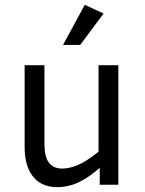

<svg xmlns="http://www.w3.org/2000/svg" viewBox="-20 -765 599 795"><path d="M393 0V-70Q341 -25 300 -7.5Q259 10 218 10Q152 10 117 -33.5Q82 -77 82 -156V-495H164V-168Q164 -116 182.5 -91.5Q201 -67 238 -67Q266 -67 301 -81Q336 -95 388 -137V-495H470V0ZM312 -579H241L331 -745L409 -709Z"/></svg>

Font: Inria Sans
Style: Regular
Weight: 400
Designer: Black Foundry Team
Foundry: Black Foundry
Version: Version 1.2; ttfautohint (v1.8.3)